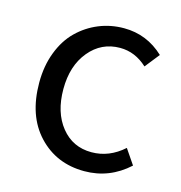

<svg xmlns="http://www.w3.org/2000/svg" viewBox="-83 -573 621 660"><g transform="rotate(15 228.0 -243.0)"><path d="M273.9 12.2Q174.3 12.2 110.1 -56.2Q45.9 -124.5 45.9 -242.2Q45.9 -301.8 64.7 -350.8Q83.5 -399.9 116 -431.6Q148.4 -463.4 190.4 -480.7Q232.4 -498 279.8 -498Q361.3 -498 421.9 -440.9L380.9 -389.2Q337.9 -429.2 284.2 -429.2Q217.8 -429.2 174.8 -377.2Q131.8 -325.2 131.8 -242.2Q131.8 -159.2 172.9 -108.2Q213.9 -57.1 280.8 -57.1Q343.8 -57.1 395 -103L431.2 -49.8Q363.3 12.2 273.9 12.2Z"/></g></svg>

Font: Source Sans Pro
Style: Regular
Weight: 400
Designer: Paul D. Hunt
Foundry: Adobe Systems Incorporated
Version: Version 3.006;hotconv 1.0.111;makeotfexe 2.5.65597